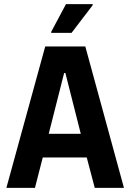

<svg xmlns="http://www.w3.org/2000/svg" viewBox="-20 -914 635 934"><path d="M11 0 200 -688H395L583 0H441L402 -148H188L150 0ZM217 -263H373L298 -559H292ZM229 -754V-759L301 -894H431V-889L328 -754Z"/></svg>

Font: Saira Semi Condensed SemiBold
Style: Regular
Weight: 600
Width: 4
Designer: Hector Gatti with collaboration of the Omnibus-Type team
Foundry: Omnibus-Type
Version: Version 1.001; ttfautohint (v1.8)